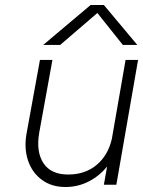

<svg xmlns="http://www.w3.org/2000/svg" viewBox="-20 -740 573 769"><path d="M343 -720H396L530 -560H472L370 -688L221 -560H153ZM137 -208Q124 -132 154 -86.5Q184 -41 253 -41Q321 -41 367 -79.5Q413 -118 428 -184L483 -500H533L446 0H396L409 -73Q378 -35 335 -13Q292 9 242 9Q187 9 148 -19.5Q109 -48 92.5 -96.5Q76 -145 86 -203L140 -500H190Z"/></svg>

Font: Overused Grotesk Light
Style: Italic
Weight: 300
Italic angle: -10°
Version: Version 0.003